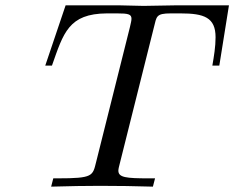

<svg xmlns="http://www.w3.org/2000/svg" viewBox="-20 -697 875 717"><path d="M149 -452H174C217 -574 236 -646 379 -647H417C459 -647 471 -644 471 -627C471 -619 468 -609 465 -595L339 -92C326 -40 328 -31 196 -31H179L171 0C250 -2 291 -3 353 -3C419 -3 485 -2 551 0L559 -31H536C451 -31 422 -34 422 -60C422 -64 423 -68 424 -73L555 -596C565 -635 562 -647 618 -647H654C742 -647 785 -632 785 -558C785 -522 779 -487 773 -452H799L835 -677H632L516 -675L429 -677H225Z"/></svg>

Font: CMU Serif
Style: Italic
Weight: 500
Italic angle: -14.04°
Version: Version 0.7.0